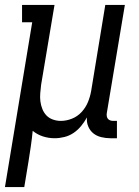

<svg xmlns="http://www.w3.org/2000/svg" viewBox="-41 -550 561 775"><path d="M-21 205 89 -460H48V-530H179L125 -208Q123 -191 121.5 -174Q120 -157 122 -141Q124 -125 130 -110Q136 -95 146.5 -84Q157 -73 172.5 -67.5Q188 -62 204 -62Q227 -62 249.5 -71Q272 -80 288.5 -98Q305 -116 314 -138Q323 -160 327 -183L384 -530H463L390 -93Q389 -87 390 -81Q391 -75 394.5 -70.5Q398 -66 404 -64Q410 -62 416 -62H431V8H404Q386 8 367.5 3.5Q349 -1 335.5 -12Q322 -23 315 -40Q308 -57 310 -76Q300 -58 286.5 -41.5Q273 -25 256 -13.5Q239 -2 219 3Q199 8 180 8Q155 8 132 0.5Q109 -7 91 -22Q88 9 83.5 40Q79 71 74 102L57 205Z"/></svg>

Font: Iosevka Curly Slab Oblique
Style: Regular
Weight: 400
Italic angle: -9°
Monospace: yes
Designer: Belleve Invis
Foundry: Belleve Invis
Version: Version 11.1.0; ttfautohint (v1.8.3)